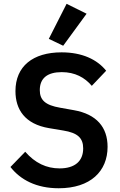

<svg xmlns="http://www.w3.org/2000/svg" viewBox="-20 -988 640 1020"><path d="M291.9 12.1C460.6 12.1 551.5 -78.1 551.5 -208.1C551.5 -311.8 493.3 -381.4 372.5 -402.7L299 -415.8C220.5 -429.3 191.4 -456.7 191.4 -509.2C191.4 -572.4 231.5 -604.8 307.9 -604.8C378.6 -604.8 430 -576.3 467.7 -532L544 -612.2C495.7 -672.6 415.5 -709.9 307.2 -709.9C154.8 -709.9 62.1 -636 62.1 -503.9C62.1 -406.6 111.9 -328.8 240.8 -307.2L315.7 -294.7C392.4 -282.3 421.9 -255 421.9 -199.6C421.9 -131.7 377.5 -93.4 296.5 -93.4C226.9 -93.4 166.2 -121.8 114 -181.8L35.5 -100.9C88.4 -33 172.9 12.1 291.9 12.1ZM239.3 -781.6 315.7 -745 440 -915.1 333.8 -967.7Z"/></svg>

Font: Margiela Mono SemiBold
Style: Regular
Weight: 600
Designer: Mike Abbink, Paul van der Laan, Pieter van Rosmalen
Foundry: Bold Monday
Version: Version 2.003 2021